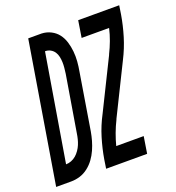

<svg xmlns="http://www.w3.org/2000/svg" viewBox="-178 -841 865 946"><g transform="rotate(-20 254.0 -367.5)"><path d="M-45 0 76 -735H146Q172 -734 194.5 -722.5Q217 -711 231.5 -692Q246 -673 253.5 -648.5Q261 -624 263.5 -598Q266 -572 264 -546Q262 -520 257 -493L209 -199Q205 -176 198.5 -153Q192 -130 182 -107.5Q172 -85 157.5 -65Q143 -45 123 -29.5Q103 -14 80 -7Q57 0 34 0ZM39 -88Q53 -88 67 -93.5Q81 -99 92 -108.5Q103 -118 112 -131Q121 -144 126.5 -157.5Q132 -171 135.5 -185Q139 -199 141 -213L190 -508Q192 -523 193.5 -538Q195 -553 194.5 -567.5Q194 -582 191 -596Q188 -610 180.5 -621.5Q173 -633 160.5 -640Q148 -647 133 -647H132ZM217 0 224 -46Q233 -100 249.5 -154.5Q266 -209 293 -260L423 -523V-524Q438 -554 449.5 -585Q461 -616 468 -647H324L338 -735H553L546 -689Q537 -635 520.5 -580.5Q504 -526 478 -475L348 -212V-211Q333 -181 321.5 -150Q310 -119 302 -88H446L432 0Z"/></g></svg>

Font: Iosevka Term Curly Semibold
Style: Italic
Weight: 600
Italic angle: -9°
Designer: Belleve Invis
Foundry: Belleve Invis
Version: Version 32.3.0